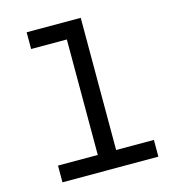

<svg xmlns="http://www.w3.org/2000/svg" viewBox="-109 -820 817 909"><g transform="rotate(-15 300.0 -365.0)"><path d="M85 0V-82H280V-648H105V-730H370V-82H555V0Z"/></g></svg>

Font: Tiny
Style: Regular
Weight: 400
Designer: Philipp Nurullin, Konstantin Bulenkov
Foundry: JetBrains
Version: Version 2.251; ttfautohint (v1.8.4.7-5d5b)